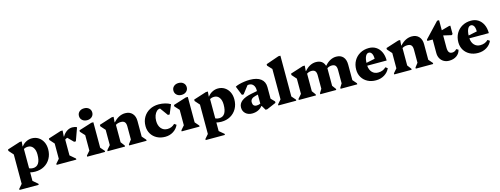

<svg xmlns="http://www.w3.org/2000/svg" viewBox="-17 -1809 8045 3088"><g transform="rotate(-15 4005.0 -265.0)"><path d="M32 235V217L91 149V-340L22 -418V-442L235 -510H268L261 -429H266Q295 -469 341 -492.5Q387 -516 436 -516Q498 -516 545.5 -485.5Q593 -455 620 -402Q647 -349 647 -279Q647 -193 609.5 -126Q572 -59 506 -21.5Q440 16 354 16Q306 16 271 6V149L352 217V235ZM343 -402Q301 -402 271 -383V-62Q298 -48 333 -48Q459 -48 459 -242Q459 -316 427.5 -359Q396 -402 343 -402Z M713 0V-18L772 -86V-340L703 -418V-442L916 -510H949L942 -410H947Q975 -460 1019 -489Q1063 -518 1110 -518Q1153 -518 1187 -500L1110 -286H1081L991 -377Q969 -370 952 -358V-94L1041 -18V0Z M1222 0V-18L1281 -86V-343L1212 -418V-442L1428 -510H1461V-86L1520 -18V0ZM1374 -567Q1325 -567 1294 -595Q1263 -623 1263 -666Q1263 -710 1294 -737.5Q1325 -765 1374 -765Q1423 -765 1454 -737.5Q1485 -710 1485 -666Q1485 -623 1454 -595Q1423 -567 1374 -567Z M1562 0V-18L1621 -86V-340L1552 -418V-442L1765 -510H1798L1791 -420H1796Q1885 -518 1992 -518Q2066 -518 2109 -471.5Q2152 -425 2152 -345V-86L2211 -18V0H1921V-18L1972 -85V-303Q1972 -353 1952 -376Q1932 -399 1888 -399Q1837 -399 1801 -375V-85L1852 -18V0Z M2520 16Q2442 16 2382.5 -15.5Q2323 -47 2289 -103Q2255 -159 2255 -231Q2255 -315 2292.5 -379Q2330 -443 2396.5 -479.5Q2463 -516 2550 -516Q2603 -516 2655 -503Q2707 -490 2743 -467L2679 -313H2650L2554 -445Q2522 -445 2497 -421.5Q2472 -398 2457 -358Q2442 -318 2442 -269Q2442 -190 2481 -143Q2520 -96 2586 -96Q2658 -96 2709 -148L2743 -124Q2715 -60 2655 -22Q2595 16 2520 16Z M2795 0V-18L2854 -86V-343L2785 -418V-442L3001 -510H3034V-86L3093 -18V0ZM2947 -567Q2898 -567 2867 -595Q2836 -623 2836 -666Q2836 -710 2867 -737.5Q2898 -765 2947 -765Q2996 -765 3027 -737.5Q3058 -710 3058 -666Q3058 -623 3027 -595Q2996 -567 2947 -567Z M3132 235V217L3191 149V-340L3122 -418V-442L3335 -510H3368L3361 -429H3366Q3395 -469 3441 -492.5Q3487 -516 3536 -516Q3598 -516 3645.5 -485.5Q3693 -455 3720 -402Q3747 -349 3747 -279Q3747 -193 3709.5 -126Q3672 -59 3606 -21.5Q3540 16 3454 16Q3406 16 3371 6V149L3452 217V235ZM3443 -402Q3401 -402 3371 -383V-62Q3398 -48 3433 -48Q3559 -48 3559 -242Q3559 -316 3527.5 -359Q3496 -402 3443 -402Z M3966 16Q3900 16 3858 -22.5Q3816 -61 3816 -122Q3816 -252 4039 -295L4132 -313V-330Q4132 -384 4105.5 -415.5Q4079 -447 4033 -447Q4021 -447 4010 -444L3912 -317H3883L3822 -469Q3846 -483 3886.5 -494Q3927 -505 3974.5 -511.5Q4022 -518 4067 -518Q4185 -518 4248.5 -469.5Q4312 -421 4312 -330V-138L4371 -77V-53L4216 13H4189L4145 -61H4137Q4109 -24 4064.5 -4Q4020 16 3966 16ZM4004 -161Q4004 -90 4070 -90Q4104 -90 4132 -104V-255L4088 -244Q4004 -224 4004 -161Z M4405 0V-18L4464 -86V-592L4395 -666V-690L4611 -765H4644V-86L4703 -18V0Z M4745 0V-18L4804 -86V-340L4735 -418V-442L4948 -510H4981L4974 -420H4979Q5018 -467 5066.5 -492.5Q5115 -518 5167 -518Q5280 -518 5311 -420H5317Q5356 -467 5404.5 -492.5Q5453 -518 5505 -518Q5579 -518 5619.5 -473Q5660 -428 5660 -345V-86L5719 -18V0H5441V-18L5480 -81V-303Q5480 -353 5461 -376Q5442 -399 5401 -399Q5359 -399 5322 -375V-82L5369 -18V0H5103V-18L5142 -81V-303Q5142 -353 5123 -376Q5104 -399 5063 -399Q5021 -399 4984 -375V-82L5031 -18V0Z M6028 16Q5950 16 5890.5 -15.5Q5831 -47 5797 -103Q5763 -159 5763 -231Q5763 -315 5799.5 -379Q5836 -443 5900.5 -479.5Q5965 -516 6049 -516Q6116 -516 6166.5 -483.5Q6217 -451 6246 -391Q6275 -331 6275 -248H5951Q5956 -178 5994.5 -137Q6033 -96 6094 -96Q6175 -96 6226 -148L6260 -124Q6232 -60 6170 -22Q6108 16 6028 16ZM6029 -444Q5995 -444 5974.5 -404.5Q5954 -365 5951 -295L6095 -325Q6095 -385 6076.5 -414.5Q6058 -444 6029 -444Z M6334 0V-18L6393 -86V-340L6324 -418V-442L6537 -510H6570L6563 -420H6568Q6657 -518 6764 -518Q6838 -518 6881 -471.5Q6924 -425 6924 -345V-86L6983 -18V0H6693V-18L6744 -85V-303Q6744 -353 6724 -376Q6704 -399 6660 -399Q6609 -399 6573 -375V-85L6624 -18V0Z M7246 16Q7197 16 7158.5 -6Q7120 -28 7098.5 -67Q7077 -106 7077 -157V-382H6988V-406L7224 -656H7257V-488L7387 -524H7409V-385L7391 -371L7257 -402V-199Q7257 -147 7274 -122.5Q7291 -98 7328 -98Q7372 -98 7402 -135L7436 -117Q7423 -56 7372 -20Q7321 16 7246 16Z M7729 16Q7651 16 7591.5 -15.5Q7532 -47 7498 -103Q7464 -159 7464 -231Q7464 -315 7500.5 -379Q7537 -443 7601.5 -479.5Q7666 -516 7750 -516Q7817 -516 7867.5 -483.5Q7918 -451 7947 -391Q7976 -331 7976 -248H7652Q7657 -178 7695.5 -137Q7734 -96 7795 -96Q7876 -96 7927 -148L7961 -124Q7933 -60 7871 -22Q7809 16 7729 16ZM7730 -444Q7696 -444 7675.5 -404.5Q7655 -365 7652 -295L7796 -325Q7796 -385 7777.5 -414.5Q7759 -444 7730 -444Z"/></g></svg>

Font: Platypi ExtraBold
Style: Regular
Weight: 800
Designer: David Sargent
Foundry: Bolt Cutter Type
Version: Version 1.200; ttfautohint (v1.8.4.7-5d5b)